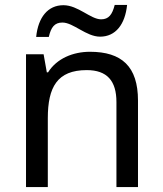

<svg xmlns="http://www.w3.org/2000/svg" viewBox="-20 -755 658 775"><path d="M126 -606H177C186 -645 200 -664 232 -664C276 -664 328 -607 384 -607C447 -607 485 -657 493 -735H443C433 -696 419 -677 388 -677C346 -677 295 -734 236 -734C173 -734 134 -685 126 -606ZM343 -546C275 -546 209 -519 174 -463H169L156 -536H85V0H173V-278C173 -403 211 -472 330 -472C412 -472 450 -429 450 -343V0H537V-349C537 -487 471 -546 343 -546Z"/></svg>

Font: Noto Sans Mahajani
Style: Regular
Weight: 400
Designer: Monotype Design Team
Foundry: Monotype Imaging Inc.
Version: Version 2.003